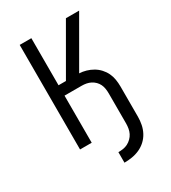

<svg xmlns="http://www.w3.org/2000/svg" viewBox="-222 -849 1044 1169"><g transform="rotate(-30 300.0 -265.0)"><path d="M301 205V131Q318 131 335 128.5Q352 126 367.5 118Q383 110 395.5 97.5Q408 85 415.5 70Q423 55 426 37.5Q429 20 429 3V-209Q429 -225 426.5 -241.5Q424 -258 417 -272.5Q410 -287 398.5 -298.5Q387 -310 372.5 -317.5Q358 -325 342 -328Q326 -331 309 -331H189V0H107V-735H189V-404H241L432 -735H525L334 -404Q358 -403 382 -396Q406 -389 427.5 -376.5Q449 -364 466 -345.5Q483 -327 493.5 -305Q504 -283 508 -258.5Q512 -234 512 -209V3Q512 31 506.5 58.5Q501 86 488 110.5Q475 135 454.5 154Q434 173 408.5 184.5Q383 196 355.5 200.5Q328 205 301 205Z"/></g></svg>

Font: Iosevka Mono
Style: Regular
Weight: 400
Designer: Belleve Invis
Foundry: Belleve Invis
Version: Version 11.1.1